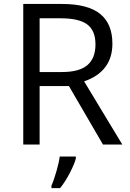

<svg xmlns="http://www.w3.org/2000/svg" viewBox="-20 -734 658 975"><path d="M181.2 -368.2H294.9Q382.8 -368.2 423.8 -403.3Q464.8 -438.5 464.8 -508.3Q464.8 -578.6 422.9 -609.9Q380.9 -641.1 289.1 -641.1H181.2ZM181.2 -296.9V0H98.1V-713.9H293.9Q425.8 -713.9 488.3 -663.6Q550.8 -613.3 550.8 -512.2Q550.8 -370.6 407.2 -320.8L601.1 0H502.9L330.1 -296.9ZM365.2 61V69.8Q359.9 94.7 335.9 141.6Q312 188.5 285.2 221.2H241.2V209Q254.9 177.7 267.6 132.3Q280.3 86.9 283.2 61Z"/></svg>

Font: OpenSans
Style: Regular
Weight: 400
Foundry: Ascender Corporation
Version: Version 1.10